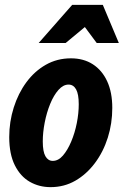

<svg xmlns="http://www.w3.org/2000/svg" viewBox="-20 -760 509 790"><path d="M188 10Q141 10 102.5 -12Q64 -34 41 -80Q18 -126 18 -196Q18 -259 36.5 -317.5Q55 -376 88.5 -421.5Q122 -467 168.5 -493.5Q215 -520 272 -520Q324 -520 362 -495.5Q400 -471 421 -425.5Q442 -380 442 -316Q442 -252 423.5 -193.5Q405 -135 370.5 -89Q336 -43 290 -16.5Q244 10 188 10ZM197 -98Q220 -98 239 -120Q258 -142 273 -177.5Q288 -213 296 -253.5Q304 -294 304 -331Q304 -373 293 -392.5Q282 -412 262 -412Q240 -412 220.5 -390Q201 -368 186.5 -332.5Q172 -297 164 -256Q156 -215 156 -178Q156 -136 167 -117Q178 -98 197 -98ZM139 -583 277 -740H403L469 -583H378L291 -700H391L250 -583Z"/></svg>

Font: Instrument Sans Condensed
Style: Bold Italic
Weight: 700
Width: 3
Italic angle: -13°
Designer: Rodrigo Fuenzalida
Foundry: fragTYPE
Version: Version 1.000;gftools[0.9.28]